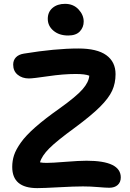

<svg xmlns="http://www.w3.org/2000/svg" viewBox="-20 -970 668 989"><path d="M331.1 -787.1Q284.7 -787.1 255.4 -811.8Q226.1 -836.4 226.1 -873Q226.1 -908.2 250.7 -929.2Q275.4 -950.2 314.9 -950.2Q357.9 -950.2 384.5 -921.6Q411.1 -893.1 411.1 -858.9Q411.1 -829.6 391.4 -808.3Q371.6 -787.1 331.1 -787.1ZM171.9 -1Q43 -1 43 -109.9Q43 -142.1 52.5 -170.9Q62 -199.7 87.6 -235.8Q113.3 -272 162.1 -314.9Q210.9 -357.9 285.2 -410.2Q372.6 -472.7 405 -509.8Q437.5 -546.9 439.9 -580.1Q418.5 -588.9 370.1 -588.9Q306.2 -588.9 228 -577.4Q149.9 -565.9 128.9 -565.9Q94.2 -565.9 71 -585Q47.9 -604 47.9 -637.2Q47.9 -659.7 62 -674.6Q76.2 -689.5 103 -693.8Q264.6 -720.2 383.8 -720.2Q480 -720.2 527.6 -685.8Q575.2 -651.4 575.2 -587.9Q575.2 -541 557.6 -502.7Q540 -464.4 494.9 -419.4Q449.7 -374.5 365.2 -312Q272 -244.1 233.6 -205.6Q195.3 -167 186 -133.8Q199.2 -130.9 220.2 -130.9Q249 -130.9 318.1 -136.5Q387.2 -142.1 425.8 -142.1Q602.1 -142.1 602.1 -56.2Q602.1 -31.2 586.2 -17.1Q570.3 -2.9 543 -2.9Q525.4 -2.9 485.6 -6.3Q445.8 -9.8 407.2 -9.8Q362.3 -9.8 283.2 -5.4Q204.1 -1 171.9 -1Z"/></svg>

Font: Shantell Sans Bouncy
Style: Regular
Weight: 600
Designer: Stephen Nixon, Anya Danilova, Shantell Martin
Foundry: Arrow Type
Version: Version 1.006;[9816181b4]